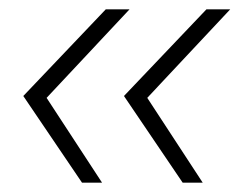

<svg xmlns="http://www.w3.org/2000/svg" viewBox="-20 -475 516 412"><path d="M156 -83 30 -269 207 -455H258L80 -265L199 -83ZM372 -83 246 -269 423 -455H474L296 -265L415 -83Z"/></svg>

Font: Plus Jakarta Sans ExtraLight
Style: Italic
Weight: 200
Italic angle: -8°
Designer: Gumpita Rahayu
Foundry: Tokotype
Version: Version 2.071; ttfautohint (v1.8.4.7-5d5b);gftools[0.9.29]